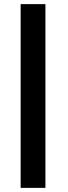

<svg xmlns="http://www.w3.org/2000/svg" viewBox="-20 -830 327 930"><path d="M80 -810H200V80H80Z"/></svg>

Font: Murecho ExtraBold
Style: Regular
Weight: 800
Designer: Neil Summerour
Foundry: Positype
Version: Version 1.010; ttfautohint (v1.8.3)